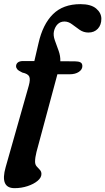

<svg xmlns="http://www.w3.org/2000/svg" viewBox="-29 -736 522 950"><path d="M50.5 -408.5Q50.5 -419.5 59.2 -426.8Q68 -434 85.5 -434H141L161.5 -522Q182.5 -615.5 232.8 -665.5Q283 -715.5 369 -715.5Q421 -715.5 446.8 -693.8Q472.5 -672 472.5 -643Q472.5 -612.5 455 -593.8Q437.5 -575 408.5 -575Q384.5 -575 365 -588.5Q345.5 -602 327.5 -615.8Q309.5 -629.5 290 -629.5Q269.5 -629.5 256.2 -616.2Q243 -603 238 -581.5Q233.5 -561.5 242.2 -536.8Q251 -512 260.8 -485.5Q270.5 -459 269.5 -433L342 -432.5Q359.5 -432.5 369 -427.5Q378.5 -422.5 378.5 -409Q378.5 -392 361 -380.2Q343.5 -368.5 315.5 -368.5H255L151.5 16Q144.5 44 144.5 63.5Q144.5 78 152.2 87Q160 96 168 104.2Q176 112.5 176 125Q176 143 156.8 159Q137.5 175 107 185Q76.5 195 43 195Q-30.5 195 -1 91L113.5 -312.5Q122 -343 115.8 -357Q109.5 -371 81.5 -377Q62.5 -386 56.5 -393.2Q50.5 -400.5 50.5 -408.5Z"/></svg>

Font: Fraunces 9pt S000 SemiBold
Style: Italic
Weight: 600
Italic angle: -16°
Version: Version 1.000; ttfautohint (v1.8.3)